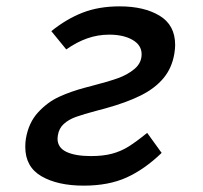

<svg xmlns="http://www.w3.org/2000/svg" viewBox="-20 -578 640 604"><path d="M59.5 -116Q59.5 -130 61.5 -142Q70 -192 99.5 -224.2Q129 -256.5 166 -273.5Q203 -290.5 248.5 -302.5L267.5 -307.5Q318 -320.5 349.5 -331.5Q381 -342.5 403.2 -361.2Q425.5 -380 425.5 -407.5Q425.5 -436 397 -452.5Q368.5 -469 323.5 -469Q287.5 -469 254.2 -457.2Q221 -445.5 188.5 -422.5L141.5 -480Q188.5 -518 239.5 -538Q290.5 -558 356.5 -558Q433.5 -558 482.2 -528.5Q531 -499 531 -436.5Q531 -425.5 528.5 -409.5Q521 -364 494.2 -332Q467.5 -300 423 -277.8Q378.5 -255.5 311.5 -237L287 -230.5Q241.5 -218.5 218.8 -210.2Q196 -202 180.8 -188.2Q165.5 -174.5 162 -152Q161 -145 161 -142Q161 -113.5 189 -100.2Q217 -87 266 -87Q304.5 -87 332.5 -94.5Q360.5 -102 384.5 -117Q408.5 -132 443 -160L488.5 -97Q434.5 -45 378 -19.5Q321.5 6 243.5 6Q161.5 6 110.5 -23.5Q59.5 -53 59.5 -116Z"/></svg>

Font: JuliaMono MediumItalic
Style: Regular
Weight: 500
Italic angle: -9°
Monospace: yes
Designer: cormullion
Foundry: corm
Version: Version 0.049; ttfautohint (v1.8.4)